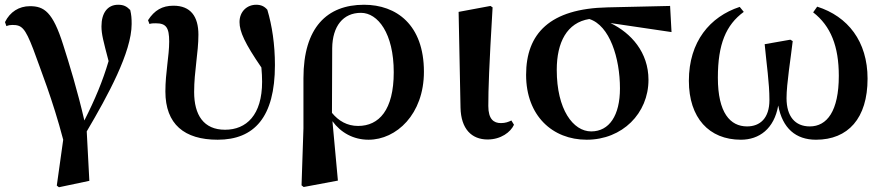

<svg xmlns="http://www.w3.org/2000/svg" viewBox="-20 -572 3722 808"><path d="M219 209 228 216 356 189 345 -19C434 -170 534 -353 534 -471C534 -495 533 -509 528 -530C513 -545 501 -552 477 -552C433 -552 407 -518 407 -461C407 -428 415 -399 437 -315C412 -230 380 -154 335 -65C306 -191 271 -305 246 -383C202 -523 165 -546 106 -546C60 -546 22 -522 1 -479L7 -462C16 -466 24 -467 32 -467C71 -467 85 -456 120 -365C150 -281 202 -152 246 16Z M896 16C1050 16 1137 -79 1137 -298C1137 -385 1125 -464 1105 -531C1093 -545 1079 -552 1058 -552C1020 -552 988 -524 988 -479C988 -439 1010 -390 1080 -288C1082 -267 1083 -247 1083 -228C1083 -88 1017 -26 927 -26C837 -26 797 -88 797 -185C797 -272 815 -350 815 -426C815 -503 782 -548 710 -548C663 -548 630 -529 603 -487L609 -471C617 -474 626 -474 636 -474C679 -474 692 -456 692 -397C692 -336 676 -267 676 -187C676 -49 756 16 896 16Z M1249 208 1258 215 1402 188 1379 -62C1414 -14 1467 16 1531 16C1648 16 1764 -91 1764 -270C1764 -468 1648 -552 1512 -552C1356 -552 1257 -456 1257 -243V-32ZM1377 -97 1378 -369C1379 -462 1424 -518 1499 -518C1570 -518 1637 -432 1637 -268C1637 -109 1575 -42 1487 -42C1441 -42 1405 -63 1377 -97Z M2032 15C2088 15 2129 -16 2143 -47L2132 -65C2120 -59 2107 -54 2088 -54C2058 -54 2035 -70 2035 -126C2035 -197 2038 -288 2053 -541L2044 -547L1910 -522L1918 -119C1920 -29 1965 15 2032 15Z M2449 16C2599 16 2709 -95 2709 -236C2709 -352 2636 -433 2549 -475L2806 -437L2800 -547L2537 -541C2294 -536 2194 -431 2194 -257C2194 -85 2305 16 2449 16ZM2460 -492C2546 -465 2589 -327 2589 -200C2589 -86 2544 -19 2468 -19C2392 -19 2323 -111 2323 -278C2323 -394 2366 -477 2460 -492Z M3098 16C3175 16 3238 -30 3255 -128C3273 -32 3329 16 3414 16C3549 16 3631 -74 3631 -241C3631 -398 3548 -503 3419 -544L3402 -520C3476 -463 3510 -377 3510 -253C3510 -104 3460 -40 3388 -40C3326 -40 3290 -82 3290 -159C3290 -220 3308 -328 3316 -399L3306 -405L3198 -386C3206 -300 3218 -224 3218 -151C3218 -74 3178 -40 3124 -40C3053 -40 3001 -97 3001 -245C3001 -386 3035 -467 3110 -522L3093 -543C2968 -502 2879 -397 2879 -232C2879 -76 2964 16 3098 16Z"/></svg>

Font: Source Han Serif CN
Style: Bold
Weight: 700
Designer: Ryoko NISHIZUKA 西塚涼子 (kana & ideographs); Frank Grießhammer (Latin, Greek & Cyrillic); Wenlong ZHANG 张文龙 (bopomofo); San
Foundry: Adobe
Version: Version 2.003;hotconv 1.1.1;makeotfexe 2.6.0